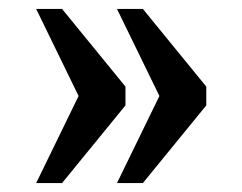

<svg xmlns="http://www.w3.org/2000/svg" viewBox="-20 -485 543 430"><path d="M242 -75 337 -270 242 -465H300L442 -291V-249L300 -75ZM61 -75 156 -270 61 -465H119L261 -291V-249L119 -75Z"/></svg>

Font: Noto Serif Lao SemiCondensed SemiBold
Style: Regular
Weight: 600
Width: 4
Designer: Monotype Design Team
Foundry: Monotype Imaging Inc.
Version: Version 2.003; ttfautohint (v1.8.4.7-5d5b)